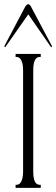

<svg xmlns="http://www.w3.org/2000/svg" viewBox="-34 -904 270 924"><path d="M162.1 -644.5V-629.9H157.2Q126 -629.9 126 -566.4V-78.1Q126 -14.6 157.2 -14.6H162.1V0H126H101.6H77.1H41V-14.6H45.9Q60.5 -14.6 68.8 -31.5Q77.1 -48.3 77.1 -78.1V-566.4Q77.1 -596.2 68.8 -613Q60.5 -629.9 45.9 -629.9H41V-644.5H77.1H101.6H126ZM102.1 -835 -8.8 -676.8 -13.7 -680.7 86.9 -871.1Q95.2 -883.8 101.6 -883.8Q109.4 -883.8 116.2 -870.1L216.8 -680.7L211.9 -676.8Z"/></svg>

Font: Elaris
Style: Regular
Weight: 500
Version: Version 1.0